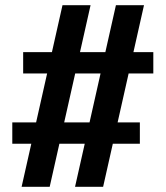

<svg xmlns="http://www.w3.org/2000/svg" viewBox="-20 -732 640 742"><path d="M270 -10 428 -712H536.5L378.5 -10ZM27.5 -176.5V-259H520.5V-176.5ZM63.5 -10 221.5 -712H330L172 -10ZM69.5 -448V-530.5H572.5V-448Z"/></svg>

Font: Spline Sans Mono
Style: Regular
Weight: 400
Monospace: yes
Designer: Eben Sorkin, Mirko Velimirovic
Foundry: Sorkin Type
Version: Version 1.004